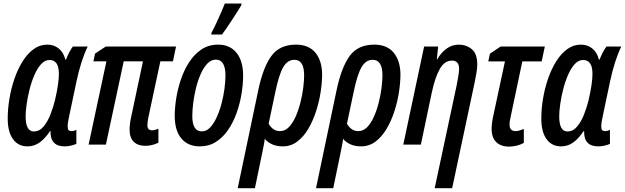

<svg xmlns="http://www.w3.org/2000/svg" viewBox="-20 -796 3440 1057"><path d="M130.9 9.8Q80.1 9.8 51.3 -30.3Q22.5 -70.3 22.5 -143.1Q22.5 -196.3 32 -253.2Q41.5 -310.1 59.8 -363Q78.1 -416 104.5 -458.3Q130.9 -500.5 165 -525.4Q199.2 -550.3 240.2 -550.3Q276.9 -550.3 303.2 -529.1Q329.6 -507.8 339.8 -467.8H343.3Q360.8 -513.2 381.3 -540H462.9Q425.3 -462.9 400.4 -344.7L360.8 -156.7Q356.9 -140.6 354.7 -125.5Q352.5 -110.4 352.5 -99.1Q352.5 -84.5 357.9 -79.3Q363.3 -74.2 373.5 -74.2Q386.7 -74.2 400.4 -81.1V-3.9Q387.2 2 369.4 5.9Q351.6 9.8 339.4 9.8Q302.2 9.8 284.7 -3.9Q267.1 -17.6 262.2 -37.1Q257.3 -56.6 258.3 -74.2H255.4Q228.5 -33.7 198.7 -12Q168.9 9.8 130.9 9.8ZM166 -72.3Q196.8 -72.3 219.5 -99.1Q242.2 -126 257.8 -166Q273.4 -206.1 282.7 -244.6Q304.2 -336.9 304.2 -389.6Q304.2 -465.8 252.4 -465.8Q227.1 -465.8 206.3 -442.9Q185.5 -419.9 169.7 -383.5Q153.8 -347.2 143.1 -304.9Q132.3 -262.7 126.7 -223.1Q121.1 -183.6 121.1 -155.8Q121.1 -72.3 166 -72.3Z M779.8 6.8Q739.3 6.8 716.3 -15.4Q693.4 -37.6 693.4 -83Q693.4 -97.7 695.8 -116.7Q698.2 -135.7 702.6 -154.8L767.1 -458.5H661.1L563 0H467.8L565.9 -458.5H494.1L503.4 -501L562.5 -540H949.2L932.1 -458.5H862.8L795.9 -145.5Q793.9 -134.8 792.7 -125.2Q791.5 -115.7 791.5 -106Q791.5 -78.6 817.4 -78.6Q826.2 -78.6 835.4 -81.5Q844.7 -84.5 852.1 -87.4V-10.7Q835.9 -2 816.7 2.4Q797.4 6.8 779.8 6.8Z M1080.1 9.8Q1014.6 9.8 978.3 -33.9Q941.9 -77.6 941.9 -158.7Q941.9 -200.2 949.7 -251.7Q957.5 -303.2 974.9 -355.7Q992.2 -408.2 1020.3 -452.1Q1048.3 -496.1 1088.1 -523.2Q1127.9 -550.3 1181.2 -550.3Q1245.6 -550.3 1282 -505.4Q1318.4 -460.4 1318.4 -379.9Q1318.4 -331.1 1309.3 -277.3Q1300.3 -223.6 1282 -172.6Q1263.7 -121.6 1235.4 -80.3Q1207 -39.1 1168.5 -14.6Q1129.9 9.8 1080.1 9.8ZM1090.8 -72.8Q1115.7 -72.3 1136 -93.3Q1156.2 -114.3 1172.1 -148.4Q1188 -182.6 1199 -223.6Q1210 -264.6 1215.6 -305.9Q1221.2 -347.2 1221.2 -381.3Q1221.2 -422.4 1208.3 -445.1Q1195.3 -467.8 1168.9 -467.8Q1142.1 -467.8 1121.1 -445.6Q1100.1 -423.3 1084.5 -387.5Q1068.8 -351.6 1058.6 -309.8Q1048.3 -268.1 1043.5 -227.8Q1038.6 -187.5 1038.6 -157.7Q1038.6 -72.8 1090.8 -72.8ZM1142.6 -606 1145.5 -618.2Q1155.3 -635.7 1169.7 -666.3Q1184.1 -696.8 1197.5 -727.8Q1210.9 -758.8 1217.8 -776.4H1310.1L1308.1 -766.6Q1300.3 -753.4 1286.6 -731.7Q1272.9 -710 1257.1 -685.8Q1241.2 -661.6 1226.6 -640.1Q1211.9 -618.7 1202.1 -606Z M1288.6 240.2 1401.9 -299.8Q1428.2 -425.3 1473.9 -487.8Q1519.5 -550.3 1608.9 -550.3Q1680.2 -550.3 1716.8 -505.4Q1753.4 -460.4 1753.4 -382.8Q1752.9 -338.4 1744.6 -285.6Q1736.3 -232.9 1719.2 -180.9Q1702.1 -128.9 1676.5 -85.7Q1650.9 -42.5 1616 -16.4Q1581.1 9.8 1537.1 9.8Q1502.9 9.8 1478 -1.5Q1453.1 -12.7 1437.5 -31.7Q1436 -15.1 1431.9 4.4Q1427.7 23.9 1424.3 42.5L1383.3 240.2ZM1522 -74.2Q1548.8 -74.2 1570.1 -95.9Q1591.3 -117.7 1607.2 -153.1Q1623 -188.5 1633.5 -230Q1644 -271.5 1649.2 -311.3Q1654.3 -351.1 1654.3 -381.3Q1654.3 -466.8 1600.6 -466.8Q1562.5 -466.8 1538.8 -425.5Q1515.1 -384.3 1494.6 -284.2L1459 -115.2Q1467.8 -98.1 1483.6 -86.2Q1499.5 -74.2 1522 -74.2Z M1719.7 240.2 1833 -299.8Q1859.4 -425.3 1905 -487.8Q1950.7 -550.3 2040 -550.3Q2111.3 -550.3 2147.9 -505.4Q2184.6 -460.4 2184.6 -382.8Q2184.1 -338.4 2175.8 -285.6Q2167.5 -232.9 2150.4 -180.9Q2133.3 -128.9 2107.7 -85.7Q2082 -42.5 2047.1 -16.4Q2012.2 9.8 1968.3 9.8Q1934.1 9.8 1909.2 -1.5Q1884.3 -12.7 1868.7 -31.7Q1867.2 -15.1 1863 4.4Q1858.9 23.9 1855.5 42.5L1814.5 240.2ZM1953.1 -74.2Q1980 -74.2 2001.2 -95.9Q2022.5 -117.7 2038.3 -153.1Q2054.2 -188.5 2064.7 -230Q2075.2 -271.5 2080.3 -311.3Q2085.4 -351.1 2085.4 -381.3Q2085.4 -466.8 2031.7 -466.8Q1993.7 -466.8 1970 -425.5Q1946.3 -384.3 1925.8 -284.2L1890.1 -115.2Q1898.9 -98.1 1914.8 -86.2Q1930.7 -74.2 1953.1 -74.2Z M2373 240.2 2494.1 -326.7Q2498.5 -351.1 2502.9 -375.2Q2507.3 -399.4 2507.3 -418Q2507.3 -462.4 2467.8 -462.4Q2427.2 -462.4 2401.1 -416.3Q2375 -370.1 2357.4 -287.6L2296.9 0H2200.2L2314.9 -540H2392.1L2384.8 -469.7H2387.2Q2409.2 -507.8 2439.5 -529.1Q2469.7 -550.3 2505.4 -550.3Q2546.9 -550.3 2577.1 -525.4Q2607.4 -500.5 2607.4 -442.4Q2607.4 -422.9 2603.3 -397.5Q2599.1 -372.1 2593.8 -345.7L2469.2 240.2Z M2783.2 11.2Q2737.3 11.2 2711.9 -13.7Q2686.5 -38.6 2686.5 -86.4Q2686.5 -121.1 2697.8 -168.5L2759.8 -458H2668L2677.2 -500.5L2736.3 -540H2979.5L2961.9 -458H2855.5L2792 -156.7Q2789.1 -143.1 2787.1 -131.8Q2785.2 -120.6 2785.2 -109.9Q2785.2 -74.2 2818.4 -74.2Q2828.6 -74.2 2840.8 -77.9Q2853 -81.5 2863.8 -85.9V-9.3Q2845.2 1 2823.7 6.1Q2802.2 11.2 2783.2 11.2Z M3068.4 9.8Q3017.6 9.8 2988.8 -30.3Q2960 -70.3 2960 -143.1Q2960 -196.3 2969.5 -253.2Q2979 -310.1 2997.3 -363Q3015.6 -416 3042 -458.3Q3068.4 -500.5 3102.5 -525.4Q3136.7 -550.3 3177.7 -550.3Q3214.4 -550.3 3240.7 -529.1Q3267.1 -507.8 3277.3 -467.8H3280.8Q3298.3 -513.2 3318.8 -540H3400.4Q3362.8 -462.9 3337.9 -344.7L3298.3 -156.7Q3294.4 -140.6 3292.2 -125.5Q3290 -110.4 3290 -99.1Q3290 -84.5 3295.4 -79.3Q3300.8 -74.2 3311 -74.2Q3324.2 -74.2 3337.9 -81.1V-3.9Q3324.7 2 3306.9 5.9Q3289.1 9.8 3276.9 9.8Q3239.7 9.8 3222.2 -3.9Q3204.6 -17.6 3199.7 -37.1Q3194.8 -56.6 3195.8 -74.2H3192.9Q3166 -33.7 3136.2 -12Q3106.4 9.8 3068.4 9.8ZM3103.5 -72.3Q3134.3 -72.3 3157 -99.1Q3179.7 -126 3195.3 -166Q3210.9 -206.1 3220.2 -244.6Q3241.7 -336.9 3241.7 -389.6Q3241.7 -465.8 3189.9 -465.8Q3164.6 -465.8 3143.8 -442.9Q3123 -419.9 3107.2 -383.5Q3091.3 -347.2 3080.6 -304.9Q3069.8 -262.7 3064.2 -223.1Q3058.6 -183.6 3058.6 -155.8Q3058.6 -72.3 3103.5 -72.3Z"/></svg>

Font: Open Sans Condensed SemiBold
Style: Italic
Weight: 600
Width: 3
Italic angle: -12°
Designer: Monotype Design Team
Foundry: Monotype Imaging Inc.
Version: Version 3.000; ttfautohint (v1.8.4)